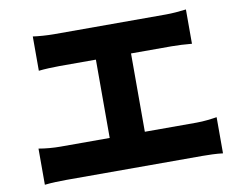

<svg xmlns="http://www.w3.org/2000/svg" viewBox="-77 -820 1154 915"><g transform="rotate(-10 500.0 -362.0)"><path d="M135 -715V-549C161 -552 205 -554 236 -554H412V-175H173C141 -175 102 -178 69 -184V-9C104 -13 142 -14 173 -14H832C857 -14 902 -13 931 -9V-184C905 -180 870 -175 832 -175H582V-554H778C807 -554 844 -552 876 -549V-715C845 -711 808 -708 778 -708H236C205 -708 161 -711 135 -715Z"/></g></svg>

Font: Noto Sans JP Black
Style: Regular
Weight: 900
Designer: Ryoko NISHIZUKA 西塚涼子 (kana, bopomofo & ideographs); Paul D. Hunt (Latin, Greek & Cyrillic); Sandoll Communications 산돌커뮤니
Foundry: Adobe
Version: Version 2.002;hotconv 1.0.116;makeotfexe 2.5.65601